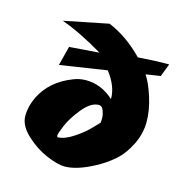

<svg xmlns="http://www.w3.org/2000/svg" viewBox="-91 -630 707 747"><g transform="rotate(15 262.5 -256.0)"><path d="M229 -311Q291 -311 341 -265Q342 -316 300 -370L111 -341L131 -419L251 -428Q155 -485 81 -511L260 -547Q335 -516 400 -449Q467 -454 525 -454L505 -402L446 -393Q465 -365 481.5 -313.5Q498 -262 498 -215Q498 -168 476 -123Q454 -78 422 -50Q390 -22 352 -2Q283 35 234 35Q207 35 161.5 16Q116 -3 76 -40Q36 -77 36 -116Q36 -155 55 -194Q92 -268 178 -301Q202 -311 229 -311ZM326 -166Q327 -174 327 -186Q327 -198 321 -214.5Q315 -231 302 -231Q270 -231 237 -190.5Q204 -150 190 -116Q176 -82 176 -75Q176 -68 179 -68Q206 -68 243 -92.5Q280 -117 303 -142Z"/></g></svg>

Font: Ceviche One
Style: Regular
Weight: 400
Version: Version 1.002